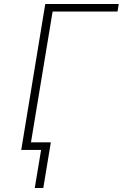

<svg xmlns="http://www.w3.org/2000/svg" viewBox="-20 -755 640 967"><path d="M198 192H155L187 0H87L208 -735H578L572 -697H245L136 -38H236Z"/></svg>

Font: Iosevka Aile Extralight
Style: Italic
Weight: 200
Italic angle: -9°
Designer: Belleve Invis
Foundry: Belleve Invis
Version: Version 31.1.0; ttfautohint (v1.8.4)